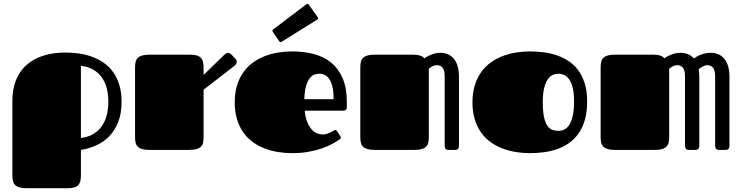

<svg xmlns="http://www.w3.org/2000/svg" viewBox="-20 -787 3894 1008"><path d="M325.2 -511.2Q361.3 -511.2 397 -505.9Q432.6 -500.5 465.3 -488.3Q498 -476.1 525.9 -456.5Q553.7 -437 574.2 -408.2Q594.7 -379.4 606.4 -341.1Q618.2 -302.7 618.2 -252.9Q618.2 -191.4 600.6 -146.7Q583 -102.1 553.7 -71.8Q524.4 -41.5 485.8 -24.2Q447.3 -6.8 404.8 0V132.8Q404.8 150.4 401.9 163.1Q398.9 175.8 391.4 184.3Q383.8 192.9 369.9 197Q356 201.2 334 201.2H120.1Q96.7 201.2 82 196.8Q67.4 192.4 59.1 183.8Q50.8 175.3 47.9 162.6Q44.9 149.9 44.9 132.8V-257.8Q44.9 -318.4 63.7 -365.7Q82.5 -413.1 118.4 -445.3Q154.3 -477.5 206.3 -494.4Q258.3 -511.2 325.2 -511.2ZM548.8 -253.4Q548.8 -291 540.5 -323.2Q532.2 -355.5 514.6 -380.4Q497.1 -405.3 470 -421.1Q442.9 -437 404.8 -441.4V-62.5Q442.9 -67.4 470 -83.5Q497.1 -99.6 514.6 -125Q532.2 -150.4 540.5 -183.1Q548.8 -215.8 548.8 -253.4Z M689 -432.1Q689 -448.7 691.9 -461.7Q694.8 -474.6 703.1 -482.9Q711.4 -491.2 726.1 -495.6Q740.7 -500 764.2 -500H978Q1000.5 -500 1014.2 -495.6Q1027.8 -491.2 1035.6 -482.4Q1043.5 -473.6 1046.1 -460.4Q1048.8 -447.3 1048.8 -429.7V-393.6L1157.2 -499Q1168 -509.3 1177.2 -509.3Q1182.6 -509.3 1186.8 -507.1Q1190.9 -504.9 1193.8 -502L1215.8 -479Q1223.1 -471.7 1223.1 -462.9Q1223.1 -457.5 1220 -451.9Q1216.8 -446.3 1210 -440.9L1048.8 -315.9V-68.8Q1048.8 -51.8 1046.4 -38.8Q1043.9 -25.9 1035.6 -17.3Q1027.3 -8.8 1011.7 -4.4Q996.1 0 969.2 0H764.2Q740.7 0 726.1 -4.4Q711.4 -8.8 703.1 -17.1Q694.8 -25.4 691.9 -38.1Q689 -50.8 689 -67.9Z M1673.8 -81.1Q1687 -81.1 1697.8 -84.7Q1708.5 -88.4 1717 -92.8Q1725.6 -97.2 1731.2 -100.8Q1736.8 -104.5 1739.7 -104.5Q1744.1 -104.5 1745.8 -103Q1747.6 -101.6 1750 -97.7L1767.1 -71.3Q1769.5 -67.4 1769.5 -64.5Q1769.5 -61 1767.6 -59.1Q1765.6 -57.1 1763.7 -55.7Q1747.6 -44.4 1724.1 -31.5Q1700.7 -18.6 1669.7 -7.8Q1638.7 2.9 1599.6 10Q1560.5 17.1 1513.7 17.1Q1477.1 17.1 1440.4 11.2Q1403.8 5.4 1370.4 -7.3Q1336.9 -20 1308.1 -40.5Q1279.3 -61 1258.1 -90.8Q1236.8 -120.6 1224.6 -159.9Q1212.4 -199.2 1212.4 -250Q1212.4 -299.8 1224.6 -339.1Q1236.8 -378.4 1258.1 -408.2Q1279.3 -438 1308.1 -458.7Q1336.9 -479.5 1370.4 -492.4Q1403.8 -505.4 1440.4 -511.2Q1477.1 -517.1 1513.7 -517.1Q1574.7 -517.1 1627.2 -503.4Q1679.7 -489.7 1718.3 -458.5Q1756.8 -427.2 1778.8 -376.5Q1800.8 -325.7 1800.8 -252V-224.6Q1800.8 -215.8 1796.4 -210.9Q1792 -206.1 1781.7 -206.1H1579.6Q1583.5 -169.9 1593.5 -145.8Q1603.5 -121.6 1616.5 -107.2Q1629.4 -92.8 1644.5 -86.9Q1659.7 -81.1 1673.8 -81.1ZM1731.4 -266.1Q1731.4 -305.2 1725.3 -330.8Q1719.2 -356.4 1709 -371.8Q1698.7 -387.2 1684.8 -393.6Q1670.9 -399.9 1655.8 -399.9Q1644.5 -399.9 1631.3 -395.5Q1618.2 -391.1 1606.7 -377Q1595.2 -362.8 1587.2 -336.4Q1579.1 -310.1 1577.6 -266.1ZM1460.4 -568.8Q1458.5 -567.9 1457 -566.9Q1455.6 -565.9 1454.1 -565.9Q1448.7 -565.9 1445.8 -570.8L1413.1 -618.7Q1410.2 -622.1 1410.2 -625.5Q1410.2 -628.9 1414.6 -632.8L1587.4 -763.7Q1590.8 -766.6 1594.2 -766.6Q1597.7 -766.6 1601.6 -762.2L1646.5 -698.7Q1649.9 -694.8 1649.9 -691.4Q1649.9 -687 1645.5 -684.1Z M1871.6 -432.1Q1871.6 -448.7 1874.5 -461.7Q1877.4 -474.6 1885.7 -482.9Q1894 -491.2 1908.7 -495.6Q1923.3 -500 1946.8 -500H2146.5Q2168.5 -500 2184.3 -495.6Q2200.2 -491.2 2207 -480.5Q2213.4 -484.9 2222.4 -490Q2231.4 -495.1 2242.2 -499.5Q2252.9 -503.9 2265.1 -506.8Q2277.3 -509.8 2290.5 -509.8Q2337.4 -509.8 2363.5 -477.5Q2389.6 -445.3 2389.6 -382.8V-22.9Q2389.6 -14.6 2387.5 -10Q2385.3 -5.4 2382.1 -3.2Q2378.9 -1 2374.5 -0.5Q2370.1 0 2365.7 0H2334.5Q2321.8 0 2318.1 -7.3Q2314.5 -14.6 2314.5 -22.9V-387.7Q2314.5 -415.5 2304.4 -430.2Q2294.4 -444.8 2272.5 -444.8Q2261.2 -444.8 2249.8 -438.7Q2238.3 -432.6 2231.4 -425.8V-68.4Q2231.4 -51.3 2228.5 -38.6Q2225.6 -25.9 2217.3 -17.3Q2209 -8.8 2194.3 -4.4Q2179.7 0 2156.2 0H1946.8Q1923.3 0 1908.7 -4.4Q1894 -8.8 1885.7 -17.1Q1877.4 -25.4 1874.5 -38.1Q1871.6 -50.8 1871.6 -67.9Z M2761.7 17.1Q2725.1 17.1 2688.5 11.2Q2651.9 5.4 2618.4 -7.3Q2585 -20 2556.2 -40.5Q2527.3 -61 2506.1 -90.8Q2484.9 -120.6 2472.7 -159.9Q2460.4 -199.2 2460.4 -250Q2460.4 -299.8 2472.7 -339.1Q2484.9 -378.4 2506.1 -408.2Q2527.3 -438 2556.2 -458.7Q2585 -479.5 2618.4 -492.4Q2651.9 -505.4 2688.5 -511.2Q2725.1 -517.1 2761.7 -517.1Q2795.4 -517.1 2830.8 -512.9Q2866.2 -508.8 2899.7 -497.8Q2933.1 -486.8 2962.6 -468Q2992.2 -449.2 3014.4 -419.9Q3036.6 -390.6 3049.6 -349.9Q3062.5 -309.1 3062.5 -253.9Q3062.5 -197.3 3049.8 -155Q3037.1 -112.8 3014.9 -82.8Q2992.7 -52.7 2963.4 -33.2Q2934.1 -13.7 2900.6 -2.7Q2867.2 8.3 2831.5 12.7Q2795.9 17.1 2761.7 17.1ZM2911.6 -100.1Q2926.8 -100.1 2941.7 -106.7Q2956.5 -113.3 2968 -130.4Q2979.5 -147.5 2986.6 -177.5Q2993.7 -207.5 2993.7 -253.9Q2993.7 -297.9 2986.6 -326.2Q2979.5 -354.5 2967.8 -370.8Q2956.1 -387.2 2941.4 -393.6Q2926.8 -399.9 2911.6 -399.9Q2899.9 -399.9 2885.5 -395Q2871.1 -390.1 2858.6 -374.3Q2846.2 -358.4 2837.9 -328.9Q2829.6 -299.3 2829.6 -250Q2829.6 -200.7 2836.4 -170.9Q2843.3 -141.1 2854.5 -125.5Q2865.7 -109.9 2880.6 -105Q2895.5 -100.1 2911.6 -100.1Z M3133.3 -432.1Q3133.3 -448.7 3136.2 -461.7Q3139.2 -474.6 3147.5 -482.9Q3155.8 -491.2 3170.4 -495.6Q3185.1 -500 3208.5 -500H3408.2Q3430.2 -500 3445.3 -495.6Q3460.4 -491.2 3467.3 -480.5Q3473.6 -485.4 3482.9 -490.5Q3492.2 -495.6 3503.2 -500Q3514.2 -504.4 3526.6 -507.1Q3539.1 -509.8 3552.2 -509.8Q3597.2 -509.8 3623 -480Q3629.9 -484.9 3637.7 -489.7Q3647.5 -495.6 3659.2 -500Q3670.9 -504.4 3684.1 -507.1Q3697.3 -509.8 3710.4 -509.8Q3757.3 -509.8 3783.4 -477.5Q3809.6 -445.3 3809.6 -382.8V-22.9Q3809.6 -14.6 3807.4 -10Q3805.2 -5.4 3801.8 -3.2Q3798.3 -1 3793.9 -0.5Q3789.6 0 3785.2 0H3754.4Q3741.7 0 3738 -7.3Q3734.4 -14.6 3734.4 -22.9V-387.7Q3734.4 -415.5 3724.4 -430.2Q3714.4 -444.8 3692.4 -444.8Q3686.5 -444.8 3680.2 -442.6Q3673.8 -440.4 3667.5 -437Q3661.1 -433.6 3655.8 -429.7Q3651.4 -426.3 3647.9 -423.3Q3651.4 -404.8 3651.4 -382.8V-22.9Q3651.4 -14.6 3649.2 -10Q3647 -5.4 3643.8 -3.2Q3640.6 -1 3636.2 -0.5Q3631.8 0 3627.4 0H3596.2Q3583.5 0 3579.8 -7.3Q3576.2 -14.6 3576.2 -22.9V-387.7Q3576.2 -415.5 3566.2 -430.2Q3556.2 -444.8 3534.2 -444.8Q3522.9 -444.8 3511.5 -438.7Q3500 -432.6 3493.2 -425.8V-68.4Q3493.2 -51.3 3490.2 -38.6Q3487.3 -25.9 3479 -17.3Q3470.7 -8.8 3456.1 -4.4Q3441.4 0 3418 0H3208.5Q3185.1 0 3170.4 -4.4Q3155.8 -8.8 3147.5 -17.1Q3139.2 -25.4 3136.2 -38.1Q3133.3 -50.8 3133.3 -67.9Z"/></svg>

Font: Fascinate Cyrillic
Style: Regular
Weight: 900
Designer: Denis Ignatov
Foundry: Astigmatic (AOETI)
Version: Version 1.00 November 30, 2018, initial release